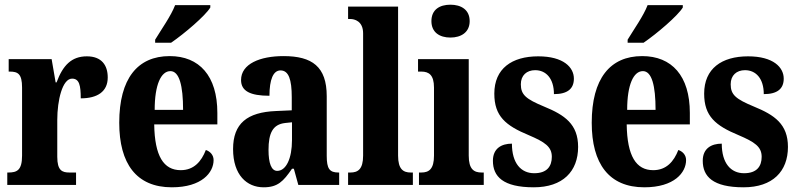

<svg xmlns="http://www.w3.org/2000/svg" viewBox="-20 -788 3399 818"><path d="M11 0H304V-53H276C245 -53 224 -61 224 -120V-277C224 -361 246 -453 287 -453C318 -453 324 -424 324 -369C394 -369 439 -397 439 -458C439 -510 413 -548 350 -548C285 -548 248 -510 221 -437H217L200 -536H17V-483H21C56 -483 74 -474 74 -415V-125C74 -62 52 -53 15 -53H11Z M641 -619V-606H709C766 -645 855 -721 876 -756V-766H726C709 -721 667 -662 641 -619ZM712 10C840 10 890 -53 890 -106C890 -128 875 -143 857 -149C838 -100 806 -63 750 -63C677 -63 639 -123 637 -258H906V-307C906 -465 829 -549 703 -549C566 -549 488 -453 488 -265C488 -91 561 10 712 10ZM760 -320H639C639 -427 666 -485 706 -485C744 -485 760 -423 760 -320Z M1103 10C1163 10 1187 -15 1224 -69H1232L1251 0H1425V-53H1422C1384 -53 1372 -69 1372 -124V-378C1372 -504 1310 -549 1188 -549C1088 -549 1007 -516 1007 -447C1007 -400 1046 -380 1128 -380C1128 -449 1144 -488 1175 -488C1210 -488 1223 -449 1223 -374V-318L1156 -315C1033 -310 973 -262 973 -153C973 -42 1032 10 1103 10ZM1161 -60C1136 -60 1124 -93 1124 -149C1124 -221 1142 -258 1195 -264L1224 -267V-191C1224 -113 1199 -60 1161 -60Z M1463 0H1739V-53H1730C1698 -53 1676 -67 1676 -125V-760H1463V-707H1473C1489 -707 1527 -699 1527 -646V-125C1527 -67 1505 -53 1473 -53H1463Z M1899 -628C1944 -628 1981 -650 1981 -698C1981 -747 1944 -768 1899 -768C1853 -768 1818 -747 1818 -698C1818 -650 1853 -628 1899 -628ZM1765 0H2041V-53H2032C1999 -53 1977 -67 1977 -125V-536H1761V-483H1775C1807 -483 1829 -469 1829 -415V-125C1829 -68 1808 -53 1775 -53H1765Z M2254 10C2378 10 2443 -58 2443 -162C2443 -259 2386 -298 2298 -334C2221 -366 2199 -384 2199 -429C2199 -467 2224 -489 2260 -489C2306 -489 2340 -454 2340 -387C2398 -387 2425 -410 2425 -453C2425 -501 2381 -548 2273 -548C2161 -548 2086 -496 2086 -389C2086 -293 2134 -253 2233 -212C2301 -183 2331 -163 2331 -120C2331 -80 2311 -50 2256 -50C2200 -50 2161 -92 2161 -176C2117 -176 2080 -156 2080 -103C2080 -36 2123 10 2254 10Z M2654 -619V-606H2722C2779 -645 2868 -721 2889 -756V-766H2739C2722 -721 2680 -662 2654 -619ZM2725 10C2853 10 2903 -53 2903 -106C2903 -128 2888 -143 2870 -149C2851 -100 2819 -63 2763 -63C2690 -63 2652 -123 2650 -258H2919V-307C2919 -465 2842 -549 2716 -549C2579 -549 2501 -453 2501 -265C2501 -91 2574 10 2725 10ZM2773 -320H2652C2652 -427 2679 -485 2719 -485C2757 -485 2773 -423 2773 -320Z M3148 10C3272 10 3337 -58 3337 -162C3337 -259 3280 -298 3192 -334C3115 -366 3093 -384 3093 -429C3093 -467 3118 -489 3154 -489C3200 -489 3234 -454 3234 -387C3292 -387 3319 -410 3319 -453C3319 -501 3275 -548 3167 -548C3055 -548 2980 -496 2980 -389C2980 -293 3028 -253 3127 -212C3195 -183 3225 -163 3225 -120C3225 -80 3205 -50 3150 -50C3094 -50 3055 -92 3055 -176C3011 -176 2974 -156 2974 -103C2974 -36 3017 10 3148 10Z"/></svg>

Font: Noto Serif Lao ExtraCondensed ExtraBold
Style: Regular
Weight: 800
Width: 2
Designer: Monotype Design Team
Foundry: Monotype Imaging Inc.
Version: Version 2.003